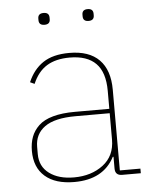

<svg xmlns="http://www.w3.org/2000/svg" viewBox="-51 -734 622 789"><g transform="rotate(-5 259.5 -339.5)"><path d="M158.2 -642.1Q134.8 -642.1 134.8 -663.1V-669.9Q134.8 -690.9 158.2 -690.9Q181.2 -690.9 181.2 -669.9V-663.1Q181.2 -642.1 158.2 -642.1ZM316.9 -663.1V-669.9Q316.9 -690.9 339.8 -690.9Q362.8 -690.9 362.8 -669.9V-663.1Q362.8 -642.1 339.8 -642.1Q316.9 -642.1 316.9 -663.1ZM224.1 12.2Q146 12.2 103.5 -24.9Q61 -62 61 -129.9Q61 -162.6 70.6 -188Q80.1 -213.4 101.3 -233.6Q122.6 -253.9 160.4 -264.4Q198.2 -274.9 251 -274.9H393.1V-349.1Q393.1 -425.8 356.9 -462.4Q320.8 -499 249 -499Q191.4 -499 154.3 -476.1Q117.2 -453.1 96.2 -403.8L78.1 -412.1Q100.1 -463.9 140.9 -491Q181.6 -518.1 249 -518.1Q330.6 -518.1 372.3 -475.6Q414.1 -433.1 414.1 -352.1V-19H499V0H421.9Q393.1 0 393.1 -28.8V-77.1H390.1Q343.8 12.2 224.1 12.2ZM224.1 -6.8Q295.9 -6.8 344.5 -43.7Q393.1 -80.6 393.1 -147.9V-256.8H252Q166 -256.8 125 -227.3Q84 -197.8 84 -145V-115.2Q84 -64 122.6 -35.4Q161.1 -6.8 224.1 -6.8Z"/></g></svg>

Font: Anuphan Thin
Style: Regular
Weight: 250
Designer: Mike Abbink, Paul van der Laan, Pieter van Rosmalen, Mint Tantisuwanna
Foundry: Bold Monday; Cadson Demak
Version: Version 3.002;hotconv 1.0.109;makeotfexe 2.5.65596